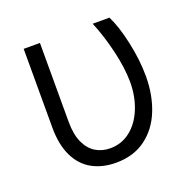

<svg xmlns="http://www.w3.org/2000/svg" viewBox="-101 -634 757 748"><g transform="rotate(-20 277.0 -260.0)"><path d="M138.7 -530.3V-203.1Q138.7 -150.9 154.3 -116.9Q169.9 -83 196.5 -66.9Q223.1 -50.8 256.8 -50.8Q303.7 -50.8 340.1 -79.3Q376.5 -107.9 396.7 -157.7Q417 -207.5 417 -268.6Q416.5 -326.7 399.4 -398.7Q382.3 -470.7 357.4 -530.3H426.8Q449.7 -485.4 466.1 -409.9Q482.4 -334.5 482.4 -267.6Q482.4 -190.9 457.5 -127.9Q432.6 -64.9 382.3 -27.6Q332 9.8 258.8 9.8Q202.1 9.8 159.9 -13.7Q117.7 -37.1 94.5 -85.2Q71.3 -133.3 71.3 -204.1V-530.3Z"/></g></svg>

Font: Pretendard Light
Style: Regular
Weight: 300
Designer: Base glyphs from Inter by Rasmus Andersson; Hangeul glyphs from Noto Sans CJK(Source Han Sans) by Jang Soo-young and Kan
Foundry: Kil Hyung-jin
Version: Version 1.309